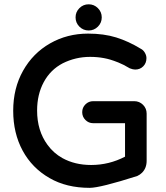

<svg xmlns="http://www.w3.org/2000/svg" viewBox="-20 -861 779 902"><path d="M353 -735.8Q335 -753.9 335 -779.3Q335 -804.7 353 -822.8Q371.1 -840.8 396.5 -840.8Q421.9 -840.8 439.9 -822.8Q458 -804.7 458 -779.3Q458 -753.9 439.9 -735.8Q421.9 -717.8 396.5 -717.8Q371.1 -717.8 353 -735.8ZM393.6 -703.1Q467.8 -703.1 525.9 -685.1Q584 -667 641.6 -631.8Q653.3 -626 660.6 -613.3Q668 -600.6 668 -587.9Q668 -564.5 652.8 -549.3Q637.7 -534.2 615.2 -534.2Q604.5 -534.2 589.8 -540Q558.6 -558.6 536.1 -567.4Q513.7 -576.2 499 -580.6Q484.4 -585 468.8 -587.9Q437.5 -593.8 403.3 -593.8Q335 -593.8 274.4 -563.5Q216.8 -533.2 185.5 -475.1Q154.3 -417 154.3 -341.8Q154.3 -247.1 203.1 -180.7Q231.4 -141.6 273.4 -118.2Q332 -85.9 408.2 -85.9Q492.2 -85.9 567.4 -125V-281.2Q567.4 -282.2 567.4 -282.2Q567.4 -282.2 566.4 -282.2H418Q396.5 -282.2 381.3 -297.4Q366.2 -312.5 366.2 -334Q366.2 -355.5 381.3 -370.6Q396.5 -385.7 418 -385.7H610.4Q634.8 -385.7 651.9 -368.7Q668.9 -351.6 668.9 -327.1V-105.5Q668.9 -71.3 647.5 -49.8Q637.7 -40 625 -34.2Q450.2 21.5 401.4 21.5Q292 21.5 212.9 -24.4Q130.9 -71.3 86.4 -153.3Q42 -235.4 42 -340.8Q42 -446.3 88.4 -528.8Q134.8 -611.3 215.3 -657.2Q295.9 -703.1 393.6 -703.1ZM567.4 -283.2Z"/></svg>

Font: FakePearl
Style: SemiBold
Weight: 400
Version: Version 1.2